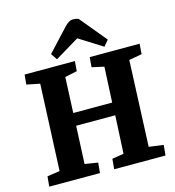

<svg xmlns="http://www.w3.org/2000/svg" viewBox="-134 -1065 1070 1177"><g transform="rotate(-15 401.0 -476.5)"><path d="M536 -318H288L277 -78L360 -65L354 0H32L38 -64L118 -76L142 -624L58 -641L64 -703H383L378 -640L301 -624L291 -398H538L549 -623L472 -640L477 -703H794L789 -638L707 -623L684 -78L776 -66L770 0H444L450 -65L524 -77ZM612 -778 581 -741 433 -834 280 -742 253 -782 383 -922Q398 -938 411 -945.5Q424 -953 438 -953Q447 -953 456 -951.5Q465 -950 473 -946Z"/></g></svg>

Font: Literata 18pt
Style: Bold Italic
Weight: 700
Italic angle: -2°
Designer: Latin by Veronika Burian and Jose Scaglione. Greek by Irene Vlachou. Cyrillic by Vera Evstafieva
Foundry: TypeTogether
Version: Version 3.103;gftools[0.9.29]